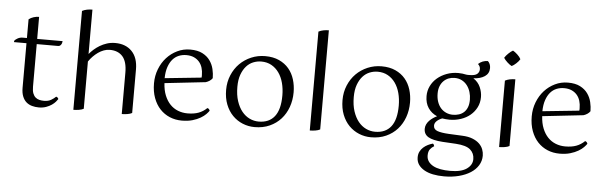

<svg xmlns="http://www.w3.org/2000/svg" viewBox="-58 -989 4648 1474"><g transform="rotate(5 2265.5 -252.0)"><path d="M22 -481Q30 -492 47.5 -501.5Q65 -511 86 -511H118V-655Q134 -668 155.5 -674.5Q177 -681 197 -681V-511H393Q392 -494 383.5 -482.5Q375 -471 362 -471H197V-143Q197 -111 204.5 -91.5Q212 -72 225 -61Q238 -50 255 -46Q272 -42 290 -42Q323 -42 345 -55Q367 -68 381 -82Q395 -78 399 -65Q394 -57 383 -44Q372 -31 354 -18.5Q336 -6 311 3Q286 12 255 12Q227 12 202 5Q177 -2 158.5 -18Q140 -34 129 -61Q118 -88 118 -128V-471H22Z M894 -312Q894 -397 859 -436.5Q824 -476 760 -476Q737 -476 714 -467.5Q691 -459 670.5 -444.5Q650 -430 632 -411.5Q614 -393 600 -372V-8Q586 0 563.5 3.5Q541 7 521 7V-755Q538 -764 558.5 -768Q579 -772 600 -772V-430Q614 -447 634 -465Q654 -483 679 -498Q704 -513 733.5 -522.5Q763 -532 797 -532Q878 -532 925.5 -483Q973 -434 973 -343V-8Q959 0 936.5 3.5Q914 7 894 7Z M1200 -258Q1203 -204 1219.5 -163.5Q1236 -123 1262 -96Q1288 -69 1322.5 -55.5Q1357 -42 1396 -42Q1445 -42 1480.5 -55Q1516 -68 1545 -96Q1559 -93 1564 -77Q1557 -66 1541.5 -50Q1526 -34 1500.5 -19Q1475 -4 1439.5 6.5Q1404 17 1357 17Q1307 17 1264 -1Q1221 -19 1189 -53Q1157 -87 1138.5 -137Q1120 -187 1120 -250Q1120 -308 1140 -359.5Q1160 -411 1194.5 -449Q1229 -487 1275.5 -509.5Q1322 -532 1375 -532Q1432 -532 1469 -513Q1506 -494 1527.5 -464Q1549 -434 1557.5 -398Q1566 -362 1566 -328Q1558 -316 1544.5 -307Q1531 -298 1515 -293ZM1349 -487Q1318 -487 1291 -476Q1264 -465 1244 -442Q1224 -419 1211.5 -383Q1199 -347 1198 -296L1480 -325Q1481 -330 1481 -335Q1481 -340 1481 -344Q1481 -375 1473 -401Q1465 -427 1448.5 -446Q1432 -465 1407.5 -476Q1383 -487 1349 -487Z M1760 -279Q1760 -216 1775.5 -169Q1791 -122 1816.5 -90.5Q1842 -59 1875.5 -43Q1909 -27 1946 -27Q2026 -27 2068 -80.5Q2110 -134 2110 -242Q2110 -294 2098 -339Q2086 -384 2062.5 -417Q2039 -450 2005 -469Q1971 -488 1927 -488Q1895 -488 1865 -476Q1835 -464 1812 -438.5Q1789 -413 1774.5 -373.5Q1760 -334 1760 -279ZM1676 -248Q1676 -309 1698 -361.5Q1720 -414 1757.5 -451.5Q1795 -489 1845.5 -510.5Q1896 -532 1953 -532Q2015 -532 2060.5 -511Q2106 -490 2135.5 -455Q2165 -420 2179.5 -373Q2194 -326 2194 -274Q2194 -213 2175 -160Q2156 -107 2120.5 -67.5Q2085 -28 2034 -5Q1983 18 1918 18Q1870 18 1826 0Q1782 -18 1748.5 -52Q1715 -86 1695.5 -135.5Q1676 -185 1676 -248Z M2343 -755Q2360 -764 2380.5 -768Q2401 -772 2422 -772V-8Q2408 0 2385.5 3.5Q2363 7 2343 7Z M2657 -279Q2657 -216 2672.5 -169Q2688 -122 2713.5 -90.5Q2739 -59 2772.5 -43Q2806 -27 2843 -27Q2923 -27 2965 -80.5Q3007 -134 3007 -242Q3007 -294 2995 -339Q2983 -384 2959.5 -417Q2936 -450 2902 -469Q2868 -488 2824 -488Q2792 -488 2762 -476Q2732 -464 2709 -438.5Q2686 -413 2671.5 -373.5Q2657 -334 2657 -279ZM2573 -248Q2573 -309 2595 -361.5Q2617 -414 2654.5 -451.5Q2692 -489 2742.5 -510.5Q2793 -532 2850 -532Q2912 -532 2957.5 -511Q3003 -490 3032.5 -455Q3062 -420 3076.5 -373Q3091 -326 3091 -274Q3091 -213 3072 -160Q3053 -107 3017.5 -67.5Q2982 -28 2931 -5Q2880 18 2815 18Q2767 18 2723 0Q2679 -18 2645.5 -52Q2612 -86 2592.5 -135.5Q2573 -185 2573 -248Z M3404 -169Q3389 -169 3375.5 -170.5Q3362 -172 3348 -174Q3322 -164 3306 -148.5Q3290 -133 3290 -114Q3290 -85 3320 -74Q3350 -63 3408 -60L3513 -55Q3560 -53 3592.5 -40Q3625 -27 3645 -7.5Q3665 12 3674 36Q3683 60 3683 84Q3683 125 3662 159Q3641 193 3603.5 217Q3566 241 3514 254.5Q3462 268 3400 268Q3353 268 3314 260Q3275 252 3246.5 235.5Q3218 219 3202 195.5Q3186 172 3186 140Q3186 115 3195.5 96Q3205 77 3220.5 63Q3236 49 3255 39.5Q3274 30 3293 25Q3298 27 3301 33Q3304 39 3305 44Q3287 54 3274 71Q3261 88 3261 119Q3261 145 3274.5 164.5Q3288 184 3312 197Q3336 210 3369.5 216Q3403 222 3443 222Q3528 222 3570.5 192Q3613 162 3613 117Q3613 72 3581 44Q3549 16 3470 11L3366 5Q3291 0 3256 -20.5Q3221 -41 3221 -83Q3221 -101 3228.5 -117Q3236 -133 3248.5 -146Q3261 -159 3276.5 -169.5Q3292 -180 3307 -187Q3263 -206 3238 -243.5Q3213 -281 3213 -335Q3213 -376 3230.5 -412Q3248 -448 3279 -474.5Q3310 -501 3351.5 -516.5Q3393 -532 3441 -532Q3458 -532 3473 -530Q3488 -528 3502 -525Q3507 -524 3512.5 -524Q3518 -524 3526 -524Q3570 -524 3586.5 -538.5Q3603 -553 3603 -575Q3603 -588 3598 -597.5Q3593 -607 3585 -614Q3616 -643 3659 -643Q3668 -635 3674 -621.5Q3680 -608 3680 -591Q3680 -549 3646.5 -526.5Q3613 -504 3559 -502Q3597 -477 3613.5 -439Q3630 -401 3630 -363Q3630 -319 3612 -283.5Q3594 -248 3563.5 -222.5Q3533 -197 3491.5 -183Q3450 -169 3404 -169ZM3416 -492Q3391 -492 3369.5 -483.5Q3348 -475 3331.5 -458.5Q3315 -442 3305.5 -418Q3296 -394 3296 -362Q3296 -326 3306 -297.5Q3316 -269 3333.5 -249.5Q3351 -230 3375 -219.5Q3399 -209 3426 -209Q3451 -209 3473 -216Q3495 -223 3511.5 -238Q3528 -253 3537.5 -277Q3547 -301 3547 -335Q3547 -366 3538.5 -394Q3530 -422 3513.5 -444Q3497 -466 3472.5 -479Q3448 -492 3416 -492Z M3906 -679Q3897 -663 3878 -645.5Q3859 -628 3844 -621Q3829 -628 3810 -645.5Q3791 -663 3781 -679Q3791 -696 3810 -714Q3829 -732 3844 -740Q3859 -732 3878.5 -714Q3898 -696 3906 -679ZM3802 -505Q3819 -514 3839.5 -518Q3860 -522 3881 -522V-8Q3867 0 3844.5 3.5Q3822 7 3802 7Z M4111 -258Q4114 -204 4130.5 -163.5Q4147 -123 4173 -96Q4199 -69 4233.5 -55.5Q4268 -42 4307 -42Q4356 -42 4391.5 -55Q4427 -68 4456 -96Q4470 -93 4475 -77Q4468 -66 4452.5 -50Q4437 -34 4411.5 -19Q4386 -4 4350.5 6.5Q4315 17 4268 17Q4218 17 4175 -1Q4132 -19 4100 -53Q4068 -87 4049.5 -137Q4031 -187 4031 -250Q4031 -308 4051 -359.5Q4071 -411 4105.5 -449Q4140 -487 4186.5 -509.5Q4233 -532 4286 -532Q4343 -532 4380 -513Q4417 -494 4438.5 -464Q4460 -434 4468.5 -398Q4477 -362 4477 -328Q4469 -316 4455.5 -307Q4442 -298 4426 -293ZM4260 -487Q4229 -487 4202 -476Q4175 -465 4155 -442Q4135 -419 4122.5 -383Q4110 -347 4109 -296L4391 -325Q4392 -330 4392 -335Q4392 -340 4392 -344Q4392 -375 4384 -401Q4376 -427 4359.5 -446Q4343 -465 4318.5 -476Q4294 -487 4260 -487Z"/></g></svg>

Font: Gotu
Style: Regular
Weight: 400
Designer: Sarang Kulkarni & Kailash Malviya
Foundry: Ek Type
Version: Version 2.320;hotconv 1.0.109;makeotfexe 2.5.65596; ttfautoh